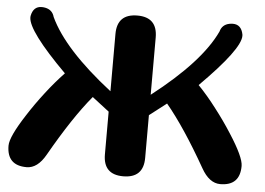

<svg xmlns="http://www.w3.org/2000/svg" viewBox="-50 -767 1148 833"><g transform="rotate(5 524.0 -350.5)"><path d="M959 -226.6Q1022.9 -127.9 1022.9 -89.4Q1022.9 -2.9 937 -2.9Q889.2 -2.9 854.5 -64.5Q757.8 -234.4 677.2 -331.1L603 -273.9V-87.9Q603 0 514.6 0Q427.7 0 427.7 -87.9V-273.9L353.5 -331.1Q272.9 -234.4 176.3 -64.5Q141.6 -2.9 93.8 -2.9Q7.8 -2.9 7.8 -89.4Q7.8 -127.9 71.8 -226.6Q105.5 -279.3 144.5 -329.6Q183.1 -379.9 224.1 -422.9Q53.7 -593.3 53.7 -651.9Q53.7 -655.3 54.2 -658.2Q62.5 -700.7 99.1 -700.7Q106 -700.7 114.3 -699.2Q146 -692.9 154.3 -662.1Q217.8 -525.9 427.7 -362.8V-612.3Q427.7 -700.2 516.1 -700.2Q603 -700.2 603 -612.3V-362.8Q813 -525.9 876.5 -662.1Q884.8 -692.9 916.5 -699.2Q924.8 -700.7 931.6 -700.7Q968.3 -700.7 976.6 -658.2Q977.1 -655.3 977.1 -651.9Q977.1 -593.3 806.6 -422.9Q847.7 -380.4 886.2 -329.6Q925.3 -279.3 959 -226.6Z"/></g></svg>

Font: inglobal
Style: Bold
Weight: 700
Designer: Andrey Kochetov, Denis Davydov, Evgeny Yurtaev
Foundry: inglobal.ru
Version: Version 1.00 September 25, 2014, initial release